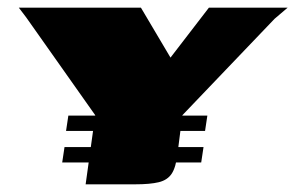

<svg xmlns="http://www.w3.org/2000/svg" viewBox="-20 -480 769 500"><path d="M203 0 228 -180 48 -435 29 -460H347L424 -330L524 -460H729L695 -431L455 -180L442 -78Q438 -44 427 -27.5Q416 -11 393.5 -5.5Q371 0 332 0ZM158 -179H520L514 -139H152ZM148 -97H510L504 -57H142Z"/></svg>

Font: Genos Black
Style: Italic
Weight: 900
Italic angle: -8°
Version: Version 1.010